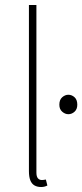

<svg xmlns="http://www.w3.org/2000/svg" viewBox="-20 -742 330 770"><path d="M145 8Q129 8 118 1.5Q107 -5 101.5 -19Q96 -33 96 -56V-722H126V-50Q126 -34 132 -27Q138 -20 148 -20Q151 -20 154.5 -20.5Q158 -21 164 -22L170 2Q164 5 158 6.5Q152 8 145 8ZM254 -284Q241 -284 229.5 -294Q218 -304 218 -322Q218 -342 229.5 -352Q241 -362 254 -362Q268 -362 279 -352Q290 -342 290 -322Q290 -304 279 -294Q268 -284 254 -284Z"/></svg>

Font: Mada ExtraLight
Style: Regular
Weight: 250
Designer: Khaled Hosny
Version: Version 1.5